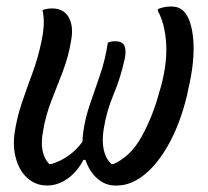

<svg xmlns="http://www.w3.org/2000/svg" viewBox="-20 -563 640 591"><path d="M312 -432Q323 -436 334 -436Q358 -436 363.5 -421Q369 -406 364 -382Q351 -323 329.5 -272Q308 -221 299 -165Q288 -91 323 -58H329Q382 -81 416.5 -143.5Q451 -206 471 -282L475 -295Q495 -368 491.5 -428.5Q488 -489 466 -529V-535Q485 -543 507 -543Q531 -543 545 -529Q570 -504 575 -439Q580 -374 559 -286L556 -271Q536 -187 502 -124Q468 -61 426 -26.5Q384 8 340 8H334Q304 8 279.5 -13.5Q255 -35 243 -71H237Q216 -32 186.5 -12Q157 8 126 8Q105 8 89 1Q73 -6 60 -19Q39 -40 29 -75.5Q19 -111 25 -154Q32 -201 47 -245.5Q62 -290 79.5 -337Q97 -384 108 -437Q113 -460 114.5 -483.5Q116 -507 111 -532Q124 -537 141 -537Q176 -537 191.5 -509.5Q207 -482 199 -439Q191 -389 173.5 -343.5Q156 -298 138.5 -253.5Q121 -209 113 -162Q99 -91 132 -58H138Q167 -67 191 -84Q215 -101 234 -127Q234 -139 236 -155Q242 -199 257 -242.5Q272 -286 288 -332.5Q304 -379 312 -432Z"/></svg>

Font: Recursive Mn Csl St
Style: Italic
Weight: 400
Italic angle: -15°
Monospace: yes
Version: Version 1.079;hotconv 1.0.112;makeotfexe 2.5.65598; ttfautoh